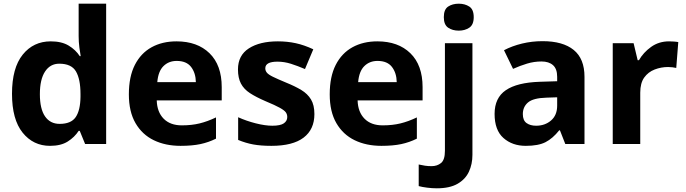

<svg xmlns="http://www.w3.org/2000/svg" viewBox="-20 -780 3715 1040"><path d="M251 10Q160 10 102.5 -61.5Q45 -133 45 -272Q45 -412 103 -484Q161 -556 255 -556Q314 -556 352 -533Q390 -510 412 -476H417Q414 -492 410 -522.5Q406 -553 406 -585V-760H555V0H441L412 -71H406Q384 -37 347 -13.5Q310 10 251 10ZM303 -109Q365 -109 390 -145.5Q415 -182 416 -255V-271Q416 -351 391.5 -393Q367 -435 301 -435Q252 -435 224 -392.5Q196 -350 196 -270Q196 -190 224 -149.5Q252 -109 303 -109Z M936 -556Q1049 -556 1115 -491.5Q1181 -427 1181 -308V-236H829Q831 -173 866.5 -137Q902 -101 965 -101Q1018 -101 1061 -111.5Q1104 -122 1150 -144V-29Q1110 -9 1065.5 0.5Q1021 10 958 10Q876 10 813 -20.5Q750 -51 714 -113Q678 -175 678 -269Q678 -365 710.5 -428.5Q743 -492 801 -524Q859 -556 936 -556ZM937 -450Q894 -450 865.5 -422Q837 -394 832 -335H1041Q1040 -385 1015 -417.5Q990 -450 937 -450Z M1683 -162Q1683 -79 1624.5 -34.5Q1566 10 1450 10Q1393 10 1352 2.5Q1311 -5 1270 -22V-145Q1314 -125 1365 -112Q1416 -99 1455 -99Q1499 -99 1517.5 -112Q1536 -125 1536 -146Q1536 -160 1528.5 -171Q1521 -182 1496 -196Q1471 -210 1418 -232Q1367 -254 1334 -275.5Q1301 -297 1285 -327.5Q1269 -358 1269 -404Q1269 -480 1328 -518Q1387 -556 1485 -556Q1536 -556 1582 -546Q1628 -536 1677 -513L1632 -406Q1592 -423 1556 -434.5Q1520 -446 1483 -446Q1417 -446 1417 -410Q1417 -397 1425.5 -386.5Q1434 -376 1458.5 -364Q1483 -352 1531 -332Q1578 -313 1612 -292.5Q1646 -272 1664.5 -241.5Q1683 -211 1683 -162Z M2024 -556Q2137 -556 2203 -491.5Q2269 -427 2269 -308V-236H1917Q1919 -173 1954.5 -137Q1990 -101 2053 -101Q2106 -101 2149 -111.5Q2192 -122 2238 -144V-29Q2198 -9 2153.5 0.5Q2109 10 2046 10Q1964 10 1901 -20.5Q1838 -51 1802 -113Q1766 -175 1766 -269Q1766 -365 1798.5 -428.5Q1831 -492 1889 -524Q1947 -556 2024 -556ZM2025 -450Q1982 -450 1953.5 -422Q1925 -394 1920 -335H2129Q2128 -385 2103 -417.5Q2078 -450 2025 -450Z M2384 -687Q2384 -729 2407.5 -744.5Q2431 -760 2465 -760Q2498 -760 2522 -744.5Q2546 -729 2546 -687Q2546 -646 2522 -630Q2498 -614 2465 -614Q2431 -614 2407.5 -630Q2384 -646 2384 -687ZM2346 240Q2321 240 2293.5 236.5Q2266 233 2248 228V111Q2266 115 2282 117.5Q2298 120 2318 120Q2348 120 2369 103Q2390 86 2390 37V-546H2539V59Q2539 109 2520 150Q2501 191 2458.5 215.5Q2416 240 2346 240Z M2919 -557Q3029 -557 3087.5 -509.5Q3146 -462 3146 -364V0H3042L3013 -74H3009Q2974 -30 2935 -10Q2896 10 2828 10Q2755 10 2707 -32.5Q2659 -75 2659 -163Q2659 -250 2720 -291.5Q2781 -333 2903 -337L2998 -340V-364Q2998 -407 2975.5 -427Q2953 -447 2913 -447Q2873 -447 2835 -435.5Q2797 -424 2759 -407L2710 -508Q2754 -531 2807.5 -544Q2861 -557 2919 -557ZM2940 -251Q2868 -249 2840 -225Q2812 -201 2812 -162Q2812 -128 2832 -113.5Q2852 -99 2884 -99Q2932 -99 2965 -127.5Q2998 -156 2998 -208V-253Z M3604 -556Q3615 -556 3630 -555Q3645 -554 3654 -552L3643 -412Q3636 -414 3622.5 -415.5Q3609 -417 3599 -417Q3561 -417 3526 -403.5Q3491 -390 3469.5 -360Q3448 -330 3448 -278V0H3299V-546H3412L3434 -454H3441Q3465 -496 3507 -526Q3549 -556 3604 -556Z"/></svg>

Font: Noto Sans Bengali UI
Style: Bold
Weight: 700
Designer: Jelle Bosma - Monotype Design Team
Foundry: Monotype Imaging Inc.
Version: Version 2.003; ttfautohint (v1.8.4.7-5d5b)